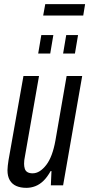

<svg xmlns="http://www.w3.org/2000/svg" viewBox="-20 -893 430 925"><path d="M107 12Q79 12 58.5 3Q38 -6 27 -25Q16 -44 16 -73Q16 -83 17.5 -95Q19 -107 21 -121L93 -527H168L100 -139Q98 -130 97 -121.5Q96 -113 96 -104Q96 -91 99.5 -80Q103 -69 112.5 -63.5Q122 -58 137 -58Q155 -58 171.5 -68.5Q188 -79 203 -98.5Q218 -118 229 -147.5Q240 -177 247 -216L301 -527H376L284 0H225L228 -69H224Q208 -40 189.5 -22Q171 -4 150 4Q129 12 107 12ZM164 -635 179 -724H237L222 -635ZM284 -635 299 -724H356L341 -635ZM188 -818 198 -873H390L381 -818Z"/></svg>

Font: Archivo ExtraCondensed
Style: Italic
Weight: 400
Width: 2
Italic angle: -10°
Designer: Hector Gatti
Foundry: Omnibus-Type
Version: Version 2.001